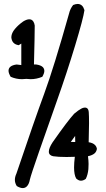

<svg xmlns="http://www.w3.org/2000/svg" viewBox="-20 -857 540 977"><path d="M375 -836.9Q388.2 -836.9 397.5 -828.1Q405.3 -820.3 409.7 -805.2Q403.8 -762.7 362.1 -624.8Q320.3 -486.8 270 -345Q219.7 -203.1 178.5 -84.5Q137.2 34.2 132.3 55.7Q127.9 80.1 116.7 91.3Q107.9 100.1 95.5 100.1Q83 100.1 65.4 89.8Q55.7 74.2 55.7 58.6Q55.7 43 63.5 26.4Q156.2 -248 205.1 -380.6Q253.9 -513.2 331.5 -788.6Q336.9 -812 352.1 -831.5Q365.2 -836.9 375 -836.9ZM149.9 -747.1Q154.8 -739.7 156.7 -727.1V-726.6Q156.7 -676.8 152.8 -528.8H164.6Q187.5 -525.4 197.8 -515.6Q205.6 -507.3 205.6 -495.8Q205.6 -484.4 195.3 -466.3Q166 -454.1 136.2 -454.1Q125.5 -454.1 114.3 -455.6Q103 -454.1 91.8 -454.1Q62 -454.1 34.2 -466.3Q23.4 -484.9 23.4 -496.6Q23.4 -523.4 64.5 -528.8L88.4 -525.9V-635.3L75.2 -627L73.2 -627.4Q40 -633.3 37.6 -668Q38.6 -689.5 56.2 -710Q72.3 -729.5 97.7 -747.6Q97.7 -747.6 97.7 -747.6Q115.7 -758.8 129.2 -758.8Q142.6 -758.8 149.9 -747.1ZM393.6 -304.2Q401.4 -308.1 405.8 -308.8Q410.2 -309.6 412.1 -309.6Q422.4 -309.6 427.7 -301.3Q430.7 -295.9 431.6 -287.1Q433.1 -268.1 433.1 -230.5Q433.1 -192.9 431.2 -133.3Q453.1 -129.9 463.4 -119.1Q471.2 -111.3 473.1 -99.6Q471.2 -86.9 462.9 -78.1Q451.2 -66.9 427.7 -62Q430.7 -38.6 430.7 -22.7Q430.7 -6.8 429.7 3.9Q426.8 32.7 416.5 53.2Q403.8 62.5 391.8 62.5Q379.9 62.5 367.7 51.3Q356.9 32.7 356.9 -4.9Q356.9 -27.8 360.8 -59.1Q337.9 -58.1 318.8 -58.1Q274.9 -58.1 250.5 -62Q240.2 -64 234.4 -69.8Q228.5 -75.7 228.5 -85.2Q228.5 -94.7 233.2 -106.2Q237.8 -117.7 247.6 -132.8Q247.6 -132.8 247.6 -132.8Q324.7 -242.7 357.4 -278.3Q379.4 -296.9 393.6 -304.2ZM340.3 -134.8 362.8 -134.3 362.3 -165.5Z"/></svg>

Font: Bakudai
Style: Medium
Weight: 500
Version: Version 1.48